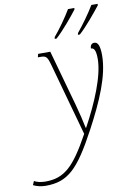

<svg xmlns="http://www.w3.org/2000/svg" viewBox="-243 -830 775 1135"><g transform="rotate(-10 144.5 -263.0)"><path d="M282 -617 279 -606H291C335 -645 395 -719 425 -757L426 -766H388C359 -717 315 -657 282 -617ZM142 -617 140 -606H151C195 -645 256 -719 285 -757L286 -766H248C219 -717 176 -657 142 -617ZM-63 240C71 240 136 178 254 -43C335 -195 399 -340 399 -462C399 -521 387 -543 366 -543C350 -543 341 -532 341 -513C356 -513 370 -503 370 -446C370 -344 305 -191 232 -57H229C222 -93 209 -148 194 -202L101 -536H28L23 -516H36C72 -516 78 -510 92 -463L214 -23C114 159 54 215 -60 215C-88 215 -111 209 -127 200L-137 223C-118 233 -89 240 -63 240Z"/></g></svg>

Font: Noto Serif SemiCondensed Thin
Style: Italic
Weight: 100
Width: 4
Italic angle: -12°
Designer: Monotype Design Team
Foundry: Monotype Imaging Inc.
Version: Version 2.013